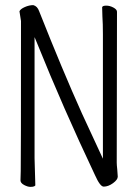

<svg xmlns="http://www.w3.org/2000/svg" viewBox="-20 -723 540 750"><path d="M385 6Q371 6 351 -39Q226 -303 125 -554L115 -578V-105L118 1Q118 2 114 4.5Q110 7 99 7Q88 7 74 -0.5Q60 -8 60 -18.5Q60 -29 61 -55Q62 -81 62 -641Q62 -642 56 -679Q60 -688 77 -695.5Q94 -703 110 -703Q126 -699 133 -679Q224 -449 300 -280L382 -103V-589Q382 -631 380 -659L379 -695Q381 -701 395 -701Q409 -701 423 -693.5Q437 -686 437 -677L436 -88Q436 -79 438 -61L440 -33Q440 -21 421.5 -7.5Q403 6 385 6Z"/></svg>

Font: LXGW WenKai Mono TC Light
Style: Regular
Weight: 300
Designer: LXGW / Fontworks Inc.
Foundry: LXGW / Fontworks Inc.
Version: Version 1.330